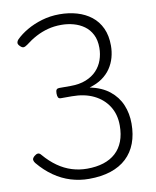

<svg xmlns="http://www.w3.org/2000/svg" viewBox="-128 -1367 1202 1482"><g transform="rotate(-10 473.0 -626.5)"><path d="M448 19Q375 19 306 -2Q237 -23 174.5 -66.5Q112 -110 59 -174Q50 -185 47.5 -198.5Q45 -212 63 -228Q78 -241 91.5 -242Q105 -243 118 -226Q165 -171 217.5 -134Q270 -97 327.5 -79Q385 -61 447 -61Q519 -61 575.5 -79Q632 -97 671.5 -133Q711 -169 731.5 -222.5Q752 -276 752 -346Q752 -433 711.5 -497Q671 -561 598.5 -596.5Q526 -632 427 -632H341Q325 -632 319.5 -643Q314 -654 314 -675Q314 -696 321 -704Q328 -712 341 -712H432Q501 -712 552 -732.5Q603 -753 636 -788Q669 -823 685 -868.5Q701 -914 701 -964Q701 -1025 679 -1068Q657 -1111 620 -1137.5Q583 -1164 537 -1176.5Q491 -1189 442 -1189Q385 -1189 336 -1176Q287 -1163 242.5 -1139.5Q198 -1116 156 -1083Q138 -1070 126 -1069.5Q114 -1069 100 -1083Q83 -1099 85 -1112.5Q87 -1126 97 -1136Q133 -1172 185.5 -1202.5Q238 -1233 303.5 -1252.5Q369 -1272 442 -1272Q515 -1272 578.5 -1253.5Q642 -1235 690 -1197.5Q738 -1160 765 -1102Q792 -1044 792 -965Q792 -917 779.5 -872Q767 -827 741 -788.5Q715 -750 674 -721Q633 -692 574 -675Q668 -655 727.5 -607.5Q787 -560 815.5 -492.5Q844 -425 844 -345Q844 -259 818.5 -191.5Q793 -124 743 -77Q693 -30 619 -5.5Q545 19 448 19Z"/></g></svg>

Font: Playwrite VN
Style: Regular
Weight: 400
Designer: Veronika Burian, José Scaglione
Foundry: TypeTogether
Version: Version 1.002